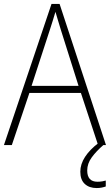

<svg xmlns="http://www.w3.org/2000/svg" viewBox="-20 -735 557 973"><path d="M477 0 390 -264H129L40 0H0L241 -715H282L517 0ZM288 -585Q282 -605 275 -628Q268 -651 261 -675Q254 -652 247 -629Q240 -606 233 -585L140 -300H378ZM422 129Q422 186 474 186Q487 186 498.5 184Q510 182 516 180V210Q508 213 496 215.5Q484 218 470 218Q432 218 409.5 197Q387 176 387 135Q387 97 411 60Q435 23 480 -11L504 0Q468 31 445 62.5Q422 94 422 129Z"/></svg>

Font: Noto Sans Tamil SemiCondensed ExtraLight
Style: Regular
Weight: 200
Width: 4
Designer: Jelle Bosma - Monotype Design Team
Foundry: Monotype Imaging Inc.
Version: Version 2.004; ttfautohint (v1.8.4.7-5d5b)